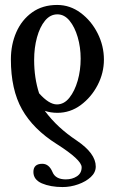

<svg xmlns="http://www.w3.org/2000/svg" viewBox="-20 -617 475 776"><path d="M233 139Q184 139 149 124Q115 109 115 78Q115 45 151 45Q178 45 192 78Q204 108 246 108Q272 108 291 95.5Q310 83 310 59Q310 29 209 -35Q114 -95 69 -175Q24 -255 24 -377Q24 -437 46 -487Q68 -537 110 -567Q152 -597 211 -597Q263 -597 306 -565Q349 -533 374.5 -482.5Q400 -432 400 -376Q400 -322 374.5 -273Q349 -224 306.5 -192.5Q264 -161 212 -161Q185 -161 161 -169Q188 -133 219.5 -104Q251 -75 290 -49Q367 3 367 56Q367 80 347 98.5Q327 117 296 128Q265 139 233 139ZM210 -195Q239 -195 260.5 -222Q282 -249 294 -291Q306 -333 306 -380Q306 -426 294 -467Q282 -508 261 -533.5Q240 -559 212 -559Q183 -559 162 -533.5Q141 -508 129.5 -466Q118 -424 118 -375Q118 -338 123 -304.5Q128 -271 138 -240Q178 -195 210 -195Z"/></svg>

Font: Junicode Two Beta Condensed Medium
Style: Regular
Weight: 500
Width: 3
Designer: Peter S. Baker
Foundry: Briery Creek Software
Version: Version 1.053; ttfautohint (v1.8.4)